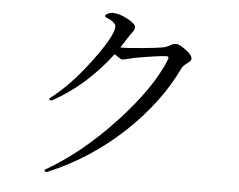

<svg xmlns="http://www.w3.org/2000/svg" viewBox="-53 -806 1106 887"><g transform="rotate(5 500.0 -362.5)"><path d="M177.7 -321.3Q177.7 -324.2 179.7 -325.2Q268.6 -391.6 360.4 -514.6Q452.1 -637.7 452.1 -679.7Q452.1 -700.2 404.3 -719.7Q400.4 -720.7 400.4 -725.6Q400.4 -730.5 411.6 -736.3Q422.9 -742.2 434.6 -742.2Q465.8 -742.2 504.4 -721.2Q543 -700.2 543 -685.5Q543 -673.8 532.2 -660.2Q521.5 -646.5 516.6 -637.7Q510.7 -627.9 499 -610.4Q487.3 -592.8 483.4 -585.9Q521.5 -585.9 590.8 -592.8Q660.2 -599.6 678.7 -603.5Q697.3 -607.4 711.9 -616.2Q725.6 -625 739.3 -625Q752.9 -625 784.2 -602.5Q815.4 -580.1 815.4 -561.5Q815.4 -552.7 796.9 -540Q778.3 -526.4 772.5 -513.7Q694.3 -349.6 542.5 -207.5Q390.6 -65.4 198.2 15.6Q196.3 16.6 195.3 16.6Q183.6 16.6 183.6 9.8Q183.6 7.8 186.5 5.9Q349.6 -87.9 501.5 -251Q653.3 -414.1 708 -550.8Q709 -553.7 709 -557.6Q709 -564.5 701.2 -564.5Q668.9 -564.5 552.7 -543.9Q502 -531.2 496.1 -531.2Q490.2 -531.2 460 -552.7Q341.8 -397.5 190.4 -315.4Q189.5 -314.5 185.5 -314.5Q177.7 -314.5 177.7 -321.3Z"/></g></svg>

Font: GenEi Koburi Mincho v6
Style: Regular
Weight: 400
Designer: o_tamon (Modified)
Foundry: o_tamon / Adobe Systems Incorporated
Version: Version 6.1